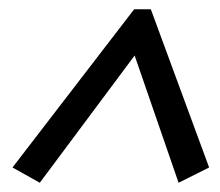

<svg xmlns="http://www.w3.org/2000/svg" viewBox="-20 -619 476 415"><path d="M66 -224 7 -257 270 -599H306L432 -257L366 -224L271 -499Z"/></svg>

Font: Piazzolla Thin SemiBold
Style: Italic
Weight: 600
Italic angle: -11.3°
Version: Version 2.005